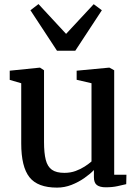

<svg xmlns="http://www.w3.org/2000/svg" viewBox="-20 -886 662 918"><path d="M485.5 9.5Q457.5 9.5 443.2 -1.2Q429 -12 429 -39V-73Q411 -54 383 -34.5Q355 -15 321.8 -2Q288.5 11 252.5 11Q160 11 120.8 -38.8Q81.5 -88.5 81.5 -200.5V-488L26.5 -504V-548L169 -562.5H171.5L190.5 -550V-207Q190.5 -154 198.8 -121.8Q207 -89.5 228 -74.5Q249 -59.5 288 -59.5Q317 -59.5 341.5 -68.5Q366 -77.5 385.2 -90Q404.5 -102.5 417.5 -114V-488L346.5 -504.5V-548L500.5 -562.5H503.5L526 -550V-50.5H584.5L583.5 -5.5Q566.5 -1.5 542 4Q517.5 9.5 485.5 9.5ZM252.5 -643.5 125.5 -837 164 -866.5 296 -724 428 -866 467 -837 340 -643.5Z"/></svg>

Font: Merriweather 28pt Medium
Style: Regular
Weight: 500
Version: Version 2.100